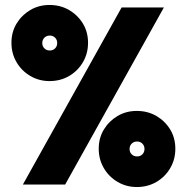

<svg xmlns="http://www.w3.org/2000/svg" viewBox="-20 -742 751 772"><path d="M179 -416Q137 -416 102 -436.5Q67 -457 46.5 -492Q26 -527 26 -570Q26 -613 46.5 -647Q67 -681 101.5 -701.5Q136 -722 179 -722Q223 -722 258 -701.5Q293 -681 313.5 -647Q334 -613 334 -570Q334 -527 313.5 -492Q293 -457 258 -436.5Q223 -416 179 -416ZM72 0 469 -712H639L242 0ZM180 -539Q193 -539 201.5 -547.5Q210 -556 210 -569Q210 -582 201.5 -590.5Q193 -599 180 -599Q167 -599 158.5 -590.5Q150 -582 150 -569Q150 -556 158.5 -547.5Q167 -539 180 -539ZM530 10Q488 10 453 -10.5Q418 -31 397.5 -66Q377 -101 377 -144Q377 -187 397.5 -221Q418 -255 452.5 -275.5Q487 -296 530 -296Q574 -296 609 -275.5Q644 -255 664.5 -221Q685 -187 685 -144Q685 -101 664.5 -66Q644 -31 609 -10.5Q574 10 530 10ZM531 -113Q544 -113 552.5 -121.5Q561 -130 561 -143Q561 -156 552.5 -164.5Q544 -173 531 -173Q518 -173 509.5 -164.5Q501 -156 501 -143Q501 -130 509.5 -121.5Q518 -113 531 -113Z"/></svg>

Font: Outfit Black
Style: Regular
Weight: 900
Designer: Rodrigo Fuenzalida
Foundry: fragTYPE
Version: Version 1.100; ttfautohint (v1.8.4.7-5d5b)